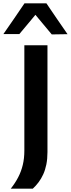

<svg xmlns="http://www.w3.org/2000/svg" viewBox="-58 -987 428 1163"><path d="M7 156Q34 122 52.2 86.8Q70.5 51.5 80 12Q89.5 -27.5 89.5 -75V-303V-474.5Q89.5 -543 89.5 -598.5Q89.5 -654 89.5 -713H229.5Q229.5 -654 229.5 -598.5Q229.5 -543 229.5 -474.5V-318.5Q229.5 -252 229.5 -188.8Q229.5 -125.5 229.5 -65.5Q229.5 -24.5 222.8 9Q216 42.5 203.8 69.2Q191.5 96 175.5 117.2Q159.5 138.5 140.5 156ZM255.5 -778.5Q227 -813 198.2 -847.2Q169.5 -881.5 140 -917H173Q144 -882 115.8 -848.2Q87.5 -814.5 59 -780.5H-37.5Q-5.5 -826.5 26.5 -873Q58.5 -919.5 90.5 -967H223Q255 -919.5 287 -872.8Q319 -826 351 -780Z"/></svg>

Font: Commissioner Thin SemiBold
Style: Regular
Weight: 600
Version: Version 1.000